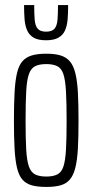

<svg xmlns="http://www.w3.org/2000/svg" viewBox="-20 -730 364 758"><path d="M163 8Q128 8 105 1.5Q82 -5 68 -21.5Q54 -38 47 -68Q40 -98 37.5 -143.5Q35 -189 35 -254Q35 -319 37.5 -365Q40 -411 47 -441Q54 -471 68 -487.5Q82 -504 105 -511Q128 -518 163 -518Q197 -518 219.5 -511Q242 -504 256 -487.5Q270 -471 277.5 -441Q285 -411 287.5 -365Q290 -319 290 -254Q290 -189 287.5 -143.5Q285 -98 277.5 -68Q270 -38 256 -21.5Q242 -5 219.5 1.5Q197 8 163 8ZM163 -33Q190 -33 206.5 -41.5Q223 -50 230.5 -73Q238 -96 240.5 -139.5Q243 -183 243 -254Q243 -325 240.5 -369Q238 -413 230.5 -436.5Q223 -460 206.5 -468.5Q190 -477 163 -477Q135 -477 118.5 -468.5Q102 -460 94 -437Q86 -414 83.5 -369.5Q81 -325 81 -254Q81 -183 83.5 -139.5Q86 -96 94 -73Q102 -50 118.5 -41.5Q135 -33 163 -33ZM162 -571Q130 -571 112.5 -581.5Q95 -592 87 -610.5Q79 -629 77 -654Q75 -679 75 -710H115Q115 -676 117 -652Q119 -628 129 -616.5Q139 -605 162 -605Q185 -605 195 -616.5Q205 -628 207 -652Q209 -676 209 -710H249Q249 -679 247 -654Q245 -629 237 -610.5Q229 -592 211 -581.5Q193 -571 162 -571Z"/></svg>

Font: Saira UltraCondensed Light
Style: Regular
Weight: 300
Width: 1
Designer: Hector Gatti with collaboration of the Omnibus-Type team
Foundry: Omnibus-Type
Version: Version 1.101